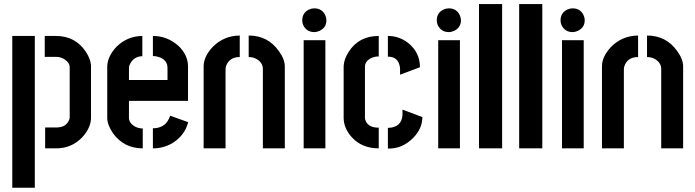

<svg xmlns="http://www.w3.org/2000/svg" viewBox="-20 -714 3345 924"><path d="M197.3 0V-100.6H252Q297.9 -100.6 312.5 -136.7Q315.4 -143.6 315.4 -149.4V-391.6Q315.4 -411.1 293 -426.8Q274.4 -440.4 249 -440.4H195.3V-541H249Q341.8 -541 392.6 -465.8Q418 -427.7 418 -393.6V-147.5Q418 -100.6 377 -54.7Q327.1 -1 252 0ZM39.1 189.5V-541H147.5V189.5Z M496.1 -147.5V-395.5Q498 -443.4 540 -488.3Q591.8 -540 665 -541V-443.4Q627 -443.4 607.4 -409.2Q600.6 -397.5 600.6 -387.7V-329.1H786.1V-386.7Q786.1 -427.7 741.2 -440.4Q728.5 -444.3 715.8 -444.3V-541Q785.2 -541 838.9 -493.2Q883.8 -450.2 884.8 -396.5V-228.5H600.6V-147.5Q600.6 -122.1 628.9 -105.5Q646.5 -95.7 667 -95.7V0Q576.2 0 523.4 -73.2Q496.1 -113.3 496.1 -147.5ZM715.8 0V-96.7Q772.5 -96.7 793.9 -144.5Q796.9 -151.4 798.8 -157.2L885.7 -126Q868.2 -59.6 806.6 -23.4Q764.6 0 715.8 0Z M960 0V-394.5Q960 -441.4 1002.9 -487.3Q1055.7 -542 1133.8 -543V-439.5Q1088.9 -439.5 1071.3 -404.3Q1065.4 -392.6 1065.4 -381.8V0ZM1176.8 -439.5V-543Q1269.5 -543 1322.3 -467.8Q1350.6 -428.7 1350.6 -394.5V0H1245.1V-381.8Q1245.1 -411.1 1216.8 -428.7Q1199.2 -439.5 1176.8 -439.5Z M1434.6 -616.2Q1434.6 -652.3 1466.8 -668Q1479.5 -673.8 1492.2 -673.8Q1529.3 -673.8 1544.9 -641.6Q1550.8 -628.9 1550.8 -616.2Q1550.8 -581.1 1517.6 -565.4Q1504.9 -559.6 1492.2 -559.6Q1457 -559.6 1440.4 -590.8Q1434.6 -602.5 1434.6 -616.2ZM1441.4 0V-520.5H1545.9V0Z M1633.8 -147.5Q1633.8 -96.7 1673.8 -52.7Q1722.7 0 1802.7 0V-99.6Q1752 -99.6 1739.3 -133.8Q1736.3 -140.6 1736.3 -147.5V-392.6Q1736.3 -418.9 1764.6 -433.6Q1781.2 -442.4 1802.7 -442.4V-541Q1707 -541 1658.2 -464.8Q1634.8 -428.7 1633.8 -394.5ZM1846.7 -441.4Q1893.6 -441.4 1903.3 -397.5Q1905.3 -389.6 1905.3 -381.8V-354.5L2001 -390.6Q2001 -462.9 1942.4 -508.8Q1899.4 -541 1846.7 -541ZM1846.7 1Q1916 2.9 1968.8 -50.8Q2012.7 -95.7 2012.7 -150.4L1917 -186.5V-160.2Q1912.1 -99.6 1846.7 -98.6Z M2082 -616.2Q2082 -652.3 2114.3 -668Q2127 -673.8 2139.6 -673.8Q2176.8 -673.8 2192.4 -641.6Q2198.2 -628.9 2198.2 -616.2Q2198.2 -581.1 2165 -565.4Q2152.3 -559.6 2139.6 -559.6Q2104.5 -559.6 2087.9 -590.8Q2082 -602.5 2082 -616.2ZM2088.9 0V-520.5H2193.4V0Z M2285.2 0V-694.3H2396.5V0Z M2478.5 0V-694.3H2589.8V0Z M2677.7 -616.2Q2677.7 -652.3 2710 -668Q2722.7 -673.8 2735.4 -673.8Q2772.5 -673.8 2788.1 -641.6Q2793.9 -628.9 2793.9 -616.2Q2793.9 -581.1 2760.7 -565.4Q2748 -559.6 2735.4 -559.6Q2700.2 -559.6 2683.6 -590.8Q2677.7 -602.5 2677.7 -616.2ZM2684.6 0V-520.5H2789.1V0Z M2877 0V-394.5Q2877 -441.4 2919.9 -487.3Q2972.7 -542 3050.8 -543V-439.5Q3005.9 -439.5 2988.3 -404.3Q2982.4 -392.6 2982.4 -381.8V0ZM3093.8 -439.5V-543Q3186.5 -543 3239.3 -467.8Q3267.6 -428.7 3267.6 -394.5V0H3162.1V-381.8Q3162.1 -411.1 3133.8 -428.7Q3116.2 -439.5 3093.8 -439.5Z"/></svg>

Font: Post No Bills Colombo
Style: Bold
Weight: 700
Designer: Kosala Senevirathne, Siva Puranthara, Lasantha Premarathna, Tharique Azeez
Foundry: Mooniak
Version: Version 1.220 ; ttfautohint (v1.6)